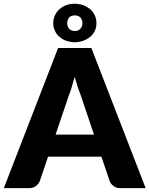

<svg xmlns="http://www.w3.org/2000/svg" viewBox="-33 -978 777 998"><path d="M255.9 -278.3H455.6L388.2 -478Q376.5 -508.3 372.1 -522.9Q357.4 -569.8 355 -578.6Q350.6 -561 338.9 -522Q332.5 -501 323.2 -477.1ZM441.9 -728.5 724.1 0H592.8Q571.3 0 557.6 -10.7Q543.5 -21 537.1 -36.6L494.1 -163.6H216.8L173.8 -36.6Q168.9 -23.4 154.3 -11.7Q139.6 0 119.1 0H-13.2L269 -728.5ZM243.7 -856.9Q243.7 -880.4 252.9 -898.9Q262.2 -918.5 277.3 -931.2Q293.5 -944.8 312.5 -951.7Q334 -958.5 354.5 -958.5Q376.5 -958.5 397.9 -951.7Q416.5 -944.8 434.6 -931.2Q449.2 -918.9 459.5 -898.9Q468.3 -879.9 468.3 -856.9Q468.3 -835 459.5 -816.9Q449.7 -797.4 434.6 -785.6Q416.5 -771.5 397.9 -765.6Q375 -758.3 354.5 -758.3Q335.4 -758.3 312.5 -765.6Q293.9 -771.5 277.3 -785.6Q261.7 -797.9 252.9 -816.9Q243.7 -835 243.7 -856.9ZM316.4 -856.9Q316.4 -840.3 326.7 -828.6Q336.9 -816.9 356.4 -816.9Q374 -816.9 384.8 -828.6Q395.5 -840.3 395.5 -856.9Q395.5 -875.5 384.8 -887.2Q374.5 -897.9 356.4 -897.9Q335.9 -897.9 326.7 -887.2Q316.4 -875.5 316.4 -856.9Z"/></svg>

Font: Lato-ExtraBold
Style: Regular
Weight: 500
Designer: Lukasz Dziedzic with Adam Twardoch and Botio Nikoltchev
Foundry: tyPoland Lukasz Dziedzic
Version: ""